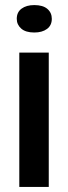

<svg xmlns="http://www.w3.org/2000/svg" viewBox="-20 -736 268 756"><path d="M56 0V-529H172V0ZM115 -608Q81 -608 63.5 -623.5Q46 -639 46 -662Q46 -688 65 -702Q84 -716 115 -716Q149 -716 166.5 -701Q184 -686 184 -662Q184 -636 165 -622Q146 -608 115 -608Z"/></svg>

Font: Mona Sans Expanded Medium
Style: Regular
Weight: 500
Width: 7
Designer: Deni Anggara
Foundry: GitHub
Version: Version 2.000